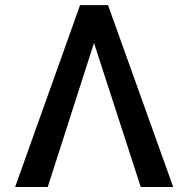

<svg xmlns="http://www.w3.org/2000/svg" viewBox="-20 -748 752 768"><path d="M543 0 348.1 -600.6 322.8 -727.5H412.1L672.9 0ZM363.8 -600.6 170.9 0H40.5L300.3 -727.5H389.6Z"/></svg>

Font: Inter 28pt Medium
Style: Regular
Weight: 500
Designer: Rasmus Andersson
Foundry: rsms
Version: Version 4.001;git-66647c0bb